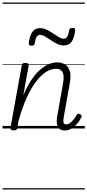

<svg xmlns="http://www.w3.org/2000/svg" viewBox="-20 -1009 686 1508"><path d="M489 16Q468 16 454 8Q440 0 433 -15Q426 -30 425.5 -51.5Q425 -73 430 -99L474 -347Q482 -388 479 -415Q476 -442 461 -455.5Q446 -469 418 -469Q385 -469 347 -447Q309 -425 270 -377Q231 -329 194 -250.5Q157 -172 125 -58L117 -4Q115 6 108.5 10.5Q102 15 87 15Q75 15 67.5 10Q60 5 62 -5L151 -495Q153 -506 159 -510.5Q165 -515 179 -515Q194 -515 200.5 -509.5Q207 -504 205 -493L163 -260Q193 -332 227 -382Q261 -432 296 -462Q331 -492 364.5 -505.5Q398 -519 427 -519Q464 -519 491 -502.5Q518 -486 528.5 -448.5Q539 -411 527 -349L482 -97Q478 -75 477.5 -61Q477 -47 482.5 -39.5Q488 -32 499 -32Q514 -32 528.5 -42Q543 -52 557 -69Q571 -86 583 -107Q588 -115 594 -116Q600 -117 608 -112Q619 -107 621 -100.5Q623 -94 619 -88Q607 -62 587 -38.5Q567 -15 542 0.5Q517 16 489 16ZM227 -650Q205 -650 206 -671Q213 -729 234 -758.5Q255 -788 294 -788Q322 -788 348 -775Q374 -762 397.5 -746Q421 -730 442 -717.5Q463 -705 481 -705Q499 -705 508.5 -721Q518 -737 523 -770Q526 -790 549 -790Q562 -790 567 -785.5Q572 -781 570 -769Q564 -712 543 -682Q522 -652 480 -652Q453 -652 427.5 -665Q402 -678 378.5 -694Q355 -710 334 -722.5Q313 -735 294 -735Q277 -735 267.5 -719.5Q258 -704 253 -669Q251 -659 245.5 -654.5Q240 -650 227 -650ZM0 469H646V479H0ZM0 -20H646V0H0ZM0 -505H646V-500H0ZM0 -989H646V-979H0Z"/></svg>

Font: Playwrite DE VA Guides
Style: Regular
Weight: 400
Designer: Veronika Burian, José Scaglione
Foundry: TypeTogether
Version: Version 1.003